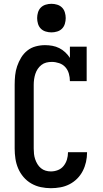

<svg xmlns="http://www.w3.org/2000/svg" viewBox="-20 -980 540 1008"><path d="M247 8Q221 8 194.5 2.5Q168 -3 144.5 -16.5Q121 -30 103.5 -50.5Q86 -71 75.5 -95.5Q65 -120 61 -146.5Q57 -173 57 -200V-535Q57 -560 59.5 -584.5Q62 -609 70 -632.5Q78 -656 91 -677.5Q104 -699 123.5 -714.5Q143 -730 167.5 -736.5Q192 -743 216 -743Q236 -743 255 -739.5Q274 -736 291 -727.5Q308 -719 322.5 -705.5Q337 -692 347 -676V-735H435V-554H347Q347 -574 341.5 -593.5Q336 -613 323 -627.5Q310 -642 290.5 -648.5Q271 -655 252 -655Q237 -655 223 -651.5Q209 -648 197.5 -639Q186 -630 178 -618Q170 -606 165.5 -592Q161 -578 159 -563.5Q157 -549 157 -535V-200Q157 -186 158.5 -172Q160 -158 164.5 -144.5Q169 -131 176.5 -118.5Q184 -106 195 -97Q206 -88 219.5 -84Q233 -80 247 -80Q266 -80 284 -87Q302 -94 314 -109Q326 -124 331.5 -142.5Q337 -161 337 -180Q337 -180 337 -180.5Q337 -181 337 -181H437Q437 -181 437 -180.5Q437 -180 437 -179Q437 -154 431.5 -129.5Q426 -105 414.5 -82.5Q403 -60 385 -42Q367 -24 344.5 -12.5Q322 -1 297 3.5Q272 8 247 8ZM250 -810Q235 -810 220 -814.5Q205 -819 194.5 -829.5Q184 -840 179.5 -855Q175 -870 175 -885Q175 -900 179.5 -915Q184 -930 194.5 -940.5Q205 -951 220 -955.5Q235 -960 250 -960Q265 -960 280 -955.5Q295 -951 305.5 -940.5Q316 -930 320.5 -915Q325 -900 325 -885Q325 -870 320.5 -855Q316 -840 305.5 -829.5Q295 -819 280 -814.5Q265 -810 250 -810Z"/></svg>

Font: Iosevka Slab Semibold
Style: Regular
Weight: 600
Monospace: yes
Designer: Belleve Invis
Foundry: Belleve Invis
Version: Version 11.1.1; ttfautohint (v1.8.3)